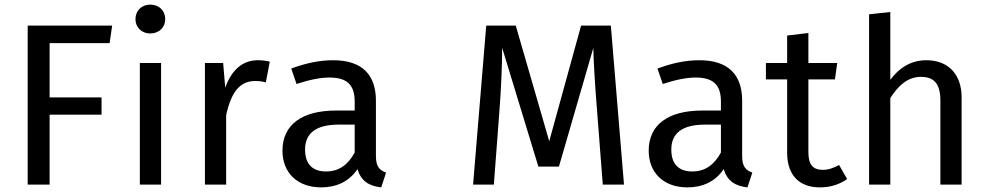

<svg xmlns="http://www.w3.org/2000/svg" viewBox="-20 -800 4277 832"><path d="M100 0H195V-303H420V-378H195V-613H455L466 -689H100Z M678 -527H586V0H678ZM631 -780C593 -780 567 -753 567 -717C567 -682 593 -655 631 -655C670 -655 696 -682 696 -717C696 -753 670 -780 631 -780Z M1097 -539C1033 -539 984 -499 956 -420L947 -527H868V0H960V-301C982 -402 1020 -449 1086 -449C1105 -449 1116 -447 1132 -443L1149 -533C1133 -537 1114 -539 1097 -539Z M1393 -57C1333 -57 1302 -90 1302 -152C1302 -224 1351 -260 1448 -260H1517V-139C1487 -84 1447 -57 1393 -57ZM1609 -123V-364C1609 -474 1551 -539 1424 -539C1365 -539 1307 -527 1242 -503L1265 -436C1319 -454 1368 -464 1407 -464C1480 -464 1517 -436 1517 -360V-321H1436C1289 -321 1204 -260 1204 -147C1204 -53 1267 12 1372 12C1436 12 1492 -12 1529 -67C1545 -15 1579 6 1632 12L1653 -52C1626 -62 1609 -77 1609 -123Z M2627 -689H2498L2360 -188L2215 -689H2087L2030 0H2120L2143 -304C2151 -405 2156 -512 2156 -593L2313 -78H2402L2551 -592C2552 -535 2559 -419 2568 -311L2592 0H2684Z M2980 -57C2920 -57 2889 -90 2889 -152C2889 -224 2938 -260 3035 -260H3104V-139C3074 -84 3034 -57 2980 -57ZM3196 -123V-364C3196 -474 3138 -539 3011 -539C2952 -539 2894 -527 2829 -503L2852 -436C2906 -454 2955 -464 2994 -464C3067 -464 3104 -436 3104 -360V-321H3023C2876 -321 2791 -260 2791 -147C2791 -53 2854 12 2959 12C3023 12 3079 -12 3116 -67C3132 -15 3166 6 3219 12L3240 -52C3213 -62 3196 -77 3196 -123Z M3616 -85C3590 -71 3569 -64 3546 -64C3500 -64 3483 -89 3483 -142V-456H3598L3608 -527H3483V-657L3391 -646V-527H3299V-456H3391V-138C3391 -40 3444 12 3533 12C3578 12 3616 0 3651 -24Z M3994 -539C3928 -539 3876 -506 3838 -454V-748L3746 -738V0H3838V-375C3873 -430 3914 -467 3971 -467C4021 -467 4055 -444 4055 -365V0H4147V-378C4147 -477 4090 -539 3994 -539Z"/></svg>

Font: Fira Math
Style: Regular
Weight: 400
Designer: Xiangdong Zeng
Foundry: Xiangdong Zeng
Version: Version 0.3.4